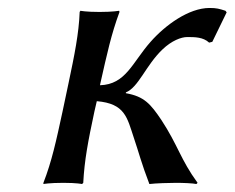

<svg xmlns="http://www.w3.org/2000/svg" viewBox="-20 -459 589 482"><path d="M152 -250 137 -179C121 -105 110 -54 89 0V3C89 3 104 0 139 0C173 0 186 3 186 3L189 0C192 -57 201 -104 217 -179L223 -205C294 -199 299 -164 316 -113C328 -78 335 -49 355 3C371 1 405 0 422 0C439 0 465 1 473 3L476 0C433 -59 427 -94 385 -158C358 -198 342 -217 296 -225V-227C328 -240 346 -295 388 -335C411 -357 435 -366 450 -366C469 -366 490 -366 505 -352L513 -354L549 -428L546 -432C530 -437 524 -439 506 -439C454 -439 395 -396 358 -354C312 -302 296 -247 231 -245L232 -250C249 -325 259 -372 280 -429L279 -432C279 -432 264 -429 230 -429C195 -429 182 -432 182 -432L180 -429C178 -375 167 -321 152 -250Z"/></svg>

Font: Libertinus Sans
Style: Italic
Weight: 400
Italic angle: -12°
Designer: Philipp H. Poll, Khaled Hosny
Foundry: Caleb Maclennan
Version: Version 7.050;RELEASE